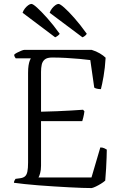

<svg xmlns="http://www.w3.org/2000/svg" viewBox="-20 -958 617 978"><path d="M447 0Q429 0 398.5 -1Q368 -2 331 -4Q294 -6 254 -8.5Q214 -11 175.5 -14Q137 -17 105 -20.5Q73 -24 51 -27Q51 -33 54 -38.5Q57 -44 59 -47L82 -50Q98 -52 107 -59.5Q116 -67 119.5 -84Q123 -101 123 -130V-587Q123 -610 125.5 -625Q128 -640 131.5 -649Q135 -658 137 -661H60Q59 -663 56 -667Q53 -671 52 -679Q56 -684 66.5 -689.5Q77 -695 88 -699.5Q99 -704 104 -704H447Q470 -697 488.5 -686Q507 -675 518 -664Q515 -612 507.5 -569Q500 -526 494 -504Q482 -504 472.5 -506.5Q463 -509 460 -512L440 -652Q418 -655 385 -658Q352 -661 316 -663Q280 -665 246 -665Q220 -665 208 -655Q196 -645 192.5 -628.5Q189 -612 189 -592V-389Q233 -390 270.5 -391.5Q308 -393 341 -395Q374 -397 403 -399L410 -391Q408 -375 404.5 -361Q401 -347 399 -341H189V-114Q189 -92 184.5 -76Q180 -60 176 -54H446L491 -207Q502 -207 511 -203Q520 -199 524 -196Q524 -180 523 -155Q522 -130 520.5 -100Q519 -70 516 -38Q507 -30 494 -22Q481 -14 468.5 -8Q456 -2 447 0ZM261 -768 95 -893Q99 -905 107 -915Q115 -925 124 -931.5Q133 -938 140 -938Q148 -938 169 -919Q190 -900 220.5 -866Q251 -832 284 -786Q282 -782 275 -776.5Q268 -771 261 -768ZM400 -768 233 -893Q237 -905 245 -915Q253 -925 262 -931.5Q271 -938 278 -938Q286 -938 307.5 -919Q329 -900 359 -866Q389 -832 422 -786Q420 -782 414 -776.5Q408 -771 400 -768Z"/></svg>

Font: Texturina Medium 12pt Thin
Style: Regular
Weight: 250
Version: Version 1.002